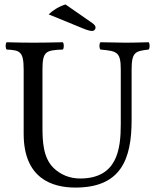

<svg xmlns="http://www.w3.org/2000/svg" viewBox="-20 -838 701 868"><path d="M276 -818C241.8 -806.4 218.3 -790.7 200 -773L354 -710C375 -701 389 -698 397 -698C405 -698 412 -705 412 -713C412 -720 408 -726 397 -734ZM172 -523C172 -606 187 -611 264 -614C270 -620 270 -641 264 -647C217 -646 168.4 -645 129 -645C90 -645 49 -646 10 -647C4 -641 4 -620 10 -614C70 -611 87 -606 87 -523V-233C87 -29 218.5 10 321 10C526 10 575 -117 575 -295V-523C575 -603.3 592 -607 652 -614C658 -620 658 -641 652 -647C614 -646 573.2 -645 550 -645C528.5 -645 480 -646 434 -647C428 -641 428 -620 434 -614C509 -607 526 -604 526 -523V-277C526 -165 511 -31 342 -31C294 -31 253.1 -49.1 223 -78C174 -125 172 -201 172 -266Z"/></svg>

Font: Libertinus Serif
Style: Regular
Weight: 400
Designer: Philipp H. Poll
Foundry: Khaled Hosny
Version: Version 6.2